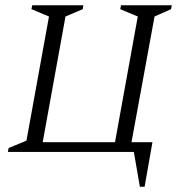

<svg xmlns="http://www.w3.org/2000/svg" viewBox="-20 -580 686 733"><path d="M491 0H10L13 -15L81 -43L167 -517L100 -545L103 -560H298L296 -545L230 -517L143 -37H419L506 -517L439 -545L442 -560H636L633 -545L570 -517L482 -37H562L532 133H514Z"/></svg>

Font: Spectral SC Light
Style: Italic
Weight: 300
Italic angle: -10°
Designer: Jean-Baptiste Levee
Foundry: Production Type
Version: Version 2.001